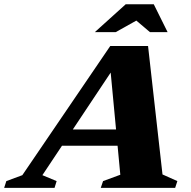

<svg xmlns="http://www.w3.org/2000/svg" viewBox="-90 -904 918 924"><path d="M168 -202.5 194.5 -281H532L505.5 -202.5ZM692 -64.5 763.5 -32.5 753 0H395L406 -32.5L489 -63L439 -593.5L471.5 -598L114 -61L182.5 -32.5L172.5 0H-70L-59.5 -32.5L17.5 -61L440.5 -682.5H622.5ZM366.5 -749.5 515 -883.5H650L716.5 -749.5H631.5L553 -816H586L467 -749.5Z"/></svg>

Font: Newsreader ExtraBold
Style: Italic
Weight: 800
Italic angle: -17°
Designer: Hugues Gentile
Foundry: Production Type
Version: Version 1.003